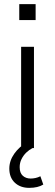

<svg xmlns="http://www.w3.org/2000/svg" viewBox="-20 -715 265 927"><path d="M82 0V-489H144V0ZM73 -618V-695H152V-618ZM121 192Q78 192 51.5 167Q25 142 25 99Q25 61 49 27Q73 -7 113 -30L137 0Q121 8 107 21.5Q93 35 84 53Q75 71 75 92Q75 120 90 133.5Q105 147 128 147Q139 147 151 144.5Q163 142 175 136L189 176Q176 184 159 188Q142 192 121 192Z"/></svg>

Font: Nunito Sans 10pt SemiCondensed Light
Style: Regular
Weight: 300
Width: 4
Designer: Vernon Adams
Foundry: Vernon Adams
Version: Version 3.101;gftools[0.9.27]